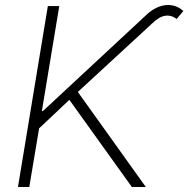

<svg xmlns="http://www.w3.org/2000/svg" viewBox="-20 -752 757 772"><path d="M52.2 0 172.4 -727.5H218.3L148.4 -305.7H152.8L569.3 -692.9Q593.8 -715.8 620.1 -725.3Q646.5 -734.9 671.4 -730.7Q696.3 -726.6 717.3 -708L690.4 -675.8Q668 -692.4 643.6 -688.5Q619.1 -684.6 592.3 -658.2L293 -382.3L566.4 0H510.3L258.8 -350.6L137.2 -235.8L97.7 0Z"/></svg>

Font: Inter 20pt ExtraLight
Style: Italic
Weight: 250
Italic angle: -9.3988°
Version: Version 4.001;git-66647c0bb